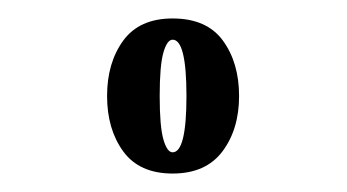

<svg xmlns="http://www.w3.org/2000/svg" viewBox="-20 -632 376 208"><path d="M96 -528Q96 -492 113.5 -468Q131 -444 167 -444Q203 -444 221 -468Q239 -492 239 -528Q239 -564 221.5 -588Q204 -612 167 -612Q131 -612 113.5 -588Q96 -564 96 -528ZM182 -528Q182 -467 167 -467Q161 -467 157 -481Q153 -495 153 -528Q153 -561 157 -575Q161 -589 167 -589Q182 -589 182 -528Z"/></svg>

Font: El Messiri Medium
Style: Regular
Weight: 500
Designer: Mohamed Gaber
Foundry: Kief Type Foundry
Version: Version 2.007